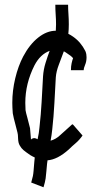

<svg xmlns="http://www.w3.org/2000/svg" viewBox="-20 -658 423 812"><path d="M164 134 112 114Q117 97 119 87Q121 77 122 64.5Q123 52 125 28Q126 19 127 8Q118 4 108 -2Q89 -15 79.5 -23Q70 -31 64 -42Q57 -53 56.5 -72Q56 -91 54 -97Q50 -115 44 -136Q38 -157 34 -179Q33 -193 32.5 -203Q32 -213 32 -223Q32 -275 44.5 -327Q57 -379 78 -419Q105 -470 141.5 -499Q178 -528 216 -528Q217 -540 217 -555Q217 -575 215.5 -596Q214 -617 214 -638H268Q268 -619 269.5 -598Q271 -577 271 -555Q271 -534 269 -515Q279 -510 289 -503Q322 -480 341 -442Q344 -435 345 -428.5Q346 -422 346 -416Q346 -398 340 -384Q334 -370 334 -361H280Q280 -378 283 -391Q286 -404 289 -412Q285 -417 278 -422.5Q271 -428 257 -437Q254 -439 250 -441Q239 -411 228.5 -383.5Q218 -356 216 -331Q213 -277 210 -221Q207 -165 201 -111Q200 -99 198 -87Q196 -75 194 -63Q216 -69 234 -86Q257 -107 269 -117.5Q281 -128 285 -132H288L329 -85Q316 -66 300 -52.5Q284 -39 271 -26Q223 17 181 20Q180 28 179 35Q177 54 176 68Q175 82 173 96.5Q171 111 164 134ZM107 -116 111 -68Q114 -72 121.5 -73.5Q129 -75 139 -69Q142 -82 144 -95Q146 -108 147 -120Q153 -173 156 -226.5Q159 -280 162 -335Q164 -364 172.5 -391.5Q181 -419 190 -443Q150 -428 126 -382Q87 -305 87 -223Q87 -216 87.5 -208Q88 -200 88 -192Q90 -180 95.5 -161Q101 -142 107 -116Z"/></svg>

Font: Syne
Style: Italic
Weight: 400
Italic angle: -9°
Designer: Lucas Descroix
Foundry: Bonjour Monde
Version: Version 2.000; ttfautohint (v1.8.3)